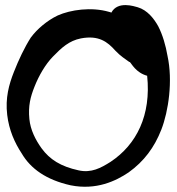

<svg xmlns="http://www.w3.org/2000/svg" viewBox="-20 -728 688 745"><path d="M64 -133C99 -73 160 -30 254 -9C354 11 430 -26 479 -59C539 -102 579 -156 606 -225C634 -297 651 -415 630 -511C623 -552 611 -593 594 -626C578 -655 552 -689 514 -700C502 -703 437 -726 412 -679C411 -680 407 -681 403 -682C335 -702 253 -690 204 -668C162 -648 123 -614 101 -584L100 -583C75 -544 52 -495 34 -449C15 -401 0 -348 8 -282C15 -223 37 -174 64 -133ZM114 -392C131 -435 156 -478 185 -508C219 -543 248 -570 294 -579C363 -592 397 -566 428 -531C449 -509 465 -500 481 -488L484 -487C490 -482 507 -446 551 -434C567 -281 510 -167 409 -100C371 -76 334 -56 285 -67C216 -82 173 -109 141 -153C118 -185 98 -224 94 -266C89 -317 98 -352 114 -392Z"/></svg>

Font: Stray Cat
Style: BlkExt
Weight: 900
Version: Version 1.0